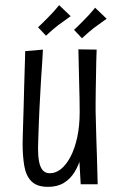

<svg xmlns="http://www.w3.org/2000/svg" viewBox="-20 -717 463 747"><path d="M167 10Q124 10 102.5 -11.5Q81 -33 74.5 -71.5Q68 -110 68 -159Q68 -164 68.5 -184.5Q69 -205 70 -236Q71 -267 72 -302Q73 -342 74 -379Q75 -416 76 -445.5Q77 -475 77.5 -494.5Q78 -514 78 -518L147 -524Q146 -499 144 -471Q142 -443 140 -412.5Q138 -382 136.5 -350Q135 -318 133 -283Q132 -258 131 -235.5Q130 -213 129.5 -194Q129 -175 128.5 -160.5Q128 -146 128 -138Q128 -110 132 -88.5Q136 -67 146 -55Q156 -43 174 -43Q197 -43 217.5 -59.5Q238 -76 254.5 -107.5Q271 -139 280.5 -183Q290 -227 290 -281L314 -288Q314 -241 310 -196.5Q306 -152 297 -114.5Q288 -77 271 -49Q254 -21 228.5 -5.5Q203 10 167 10ZM294 0 288 -105Q290 -149 290 -193Q290 -237 290 -281Q290 -304 289.5 -332.5Q289 -361 288 -392.5Q287 -424 286.5 -457.5Q286 -491 285 -525L356 -524Q355 -504 354.5 -477Q354 -450 353.5 -420Q353 -390 352.5 -362.5Q352 -335 352 -314Q352 -293 352 -284Q353 -256 353.5 -227.5Q354 -199 355 -170.5Q356 -142 357 -113.5Q358 -85 358.5 -57Q359 -29 360 0ZM299 -568 268 -601Q268 -601 273.5 -606Q279 -611 288 -620Q297 -629 307 -639Q317 -649 327 -660Q337 -671 343.5 -679Q350 -687 350 -687L395 -644Q395 -644 386.5 -638Q378 -632 366.5 -623.5Q355 -615 345 -608Q336 -601 325 -591.5Q314 -582 306.5 -575Q299 -568 299 -568ZM159 -578 128 -611Q128 -611 133.5 -616Q139 -621 148 -630Q157 -639 167 -649Q177 -659 187 -670Q197 -681 203.5 -689Q210 -697 210 -697L255 -654Q255 -654 246.5 -648Q238 -642 226.5 -633.5Q215 -625 205 -618Q196 -611 185 -601.5Q174 -592 166.5 -585Q159 -578 159 -578Z"/></svg>

Font: Truculenta
Style: Regular
Weight: 400
Designer: Ivan Castro, Eva Sanz & Omnibus-Type Team
Foundry: Omnibus-Type
Version: Version 1.002